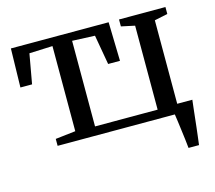

<svg xmlns="http://www.w3.org/2000/svg" viewBox="-102 -658 1079 963"><g transform="rotate(-15 438.0 -176.0)"><path d="M131 0V-36L235.5 -48V-490L114.5 -485L87 -331H26.5L31 -532.5H538.5L543.5 -331H482L455 -485L337.5 -490V-45.5H662.5V-481.5L592.5 -496.5V-532.5H833.5V-496.5L765 -482V0ZM762.5 180Q760.5 159 757.5 134.2Q754.5 109.5 751.2 84.8Q748 60 745 37.5Q742 15 739.5 -1L702.5 -48.5H843.5Q841 -28.5 838.5 -5.5Q836 17.5 833.2 42.2Q830.5 67 827.8 91.2Q825 115.5 822.2 138.2Q819.5 161 817 180Z"/></g></svg>

Font: Merriweather 72pt
Style: Regular
Weight: 400
Version: Version 2.100